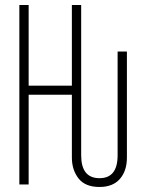

<svg xmlns="http://www.w3.org/2000/svg" viewBox="-20 -734 570 764"><path d="M376 10Q319 10 292.5 -24Q266 -58 266 -107V-357H94V0H57V-714H94V-393H266V-714H303V-116Q303 -25 376 -25Q448 -25 448 -116V-529H485V-107Q485 -54 457 -22Q429 10 376 10Z"/></svg>

Font: Noto Sans Mono Condensed ExtraLight
Style: Regular
Weight: 200
Width: 3
Designer: Monotype Design Team
Foundry: Monotype Imaging Inc.
Version: Version 2.014; ttfautohint (v1.8.4.7-5d5b)